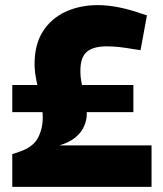

<svg xmlns="http://www.w3.org/2000/svg" viewBox="-20 -730 635 750"><path d="M28 0V-128L55 -137Q109 -155 128 -191Q147 -227 147 -271Q147 -300 139 -337Q131 -374 123 -412Q115 -450 115 -479Q115 -557 148 -608Q181 -659 237 -684.5Q293 -710 362 -710Q401 -710 443.5 -701.5Q486 -693 529 -678L554 -670L529 -534L502 -538Q474 -543 447.5 -546Q421 -549 398 -549Q344 -549 319 -527.5Q294 -506 294 -454Q294 -424 300.5 -398Q307 -372 313 -345Q319 -318 319 -284Q319 -262 309 -238Q299 -214 275.5 -194Q252 -174 212 -162H572V0ZM28 -292V-398H501V-292Z"/></svg>

Font: REM Medium
Style: Bold
Weight: 700
Version: Version 1.005;gftools[0.9.28]